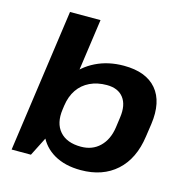

<svg xmlns="http://www.w3.org/2000/svg" viewBox="-109 -845 940 960"><g transform="rotate(15 360.5 -365.0)"><path d="M392 10.1Q310.8 10.1 254.6 -22.2Q198.4 -54.5 173.1 -113Q147.7 -171.6 158.2 -250.7L164.2 -292.2Q175.7 -371.3 216.8 -429.2Q257.9 -487 322.3 -518.5Q386.8 -550.1 467 -550.1Q582.3 -550.1 636.5 -485.9Q690.7 -421.7 674.1 -303.4L664.3 -236.6Q647.8 -118.3 576.6 -54.1Q505.3 10.1 392 10.1ZM136.4 -740H294.3L212.2 -157.6L132.3 0H32.4ZM363 -103.3Q421.6 -103.3 459.8 -140.2Q498.1 -177.2 507.5 -242L514.8 -295.4Q524.2 -361.3 496.1 -398Q468.1 -434.7 409.5 -434.7Q360.5 -434.7 322.1 -416.4Q283.7 -398.1 260.2 -363.7Q236.7 -329.3 229.7 -280.8L226.8 -259.7Q216.4 -186.9 252.8 -145.1Q289.2 -103.3 363 -103.3Z"/></g></svg>

Font: Pathway Extreme 8pt Thin
Style: Italic
Weight: 100
Italic angle: -8°
Designer: Eduardo Rodriguez Tunni
Foundry: Eduardo Rodriguez Tunni
Version: Version 1.000